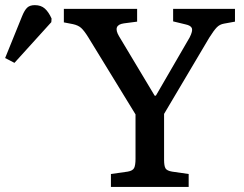

<svg xmlns="http://www.w3.org/2000/svg" viewBox="-236 -735 958 755"><path d="M-179.2 -487.8 -215.8 -506.8 -148.9 -671.9Q-139.6 -694.8 -129.2 -704.8Q-118.7 -714.8 -99.1 -714.8Q-74.7 -714.8 -59.6 -701.2Q-44.4 -687.5 -33.2 -662.1L-34.2 -647.9ZM200.2 0V-50.8L266.1 -60.1Q286.1 -63.5 291.5 -74.5Q296.9 -85.4 296.9 -110.8V-285.2L110.8 -588.9Q94.7 -614.7 83 -625.2Q71.3 -635.7 50.8 -640.1L15.1 -647V-700.2H303.2V-649.9L251 -643.1Q206.1 -636.7 231.9 -592.8L372.1 -358.9H377L509.8 -587.9Q522.5 -612.8 518.6 -623.8Q514.6 -634.8 493.2 -639.2L444.8 -650.9V-700.2H688V-649.9L645 -642.1Q627.9 -639.2 616.5 -627.4Q605 -615.7 586.9 -586.9L409.2 -287.1V-106.9Q409.2 -82.5 414.8 -73Q420.4 -63.5 440.9 -60.1L505.9 -50.8V0Z"/></svg>

Font: Literata Book Medium
Style: Regular
Weight: 500
Designer: Latin by Veronika Burian and Jose Scaglione. Greek by Irene Vlachou. Cyrillic by Vera Evstafieva
Foundry: TypeTogether
Version: Version 2.003;PS 002.003;hotconv 1.0.88;makeotf.lib2.5.64775